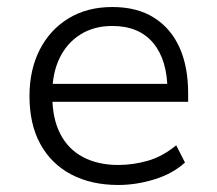

<svg xmlns="http://www.w3.org/2000/svg" viewBox="-20 -519 617 547"><path d="M317 8Q240 8 183 -22Q126 -52 95 -108.5Q64 -165 64 -245Q64 -320 93 -377Q122 -434 175 -466.5Q228 -499 300 -499Q371 -499 419 -468.5Q467 -438 491.5 -383.5Q516 -329 516 -253V-229H111V-280H477L457 -261Q457 -348 416.5 -396.5Q376 -445 300 -445Q248 -445 209.5 -421Q171 -397 150 -354Q129 -311 129 -253V-246Q129 -182 151.5 -138Q174 -94 216.5 -71.5Q259 -49 317 -49Q359 -49 401 -61Q443 -73 482 -105L507 -56Q472 -24 420 -8Q368 8 317 8Z"/></svg>

Font: Nunito Sans 9pt Light
Style: Regular
Weight: 300
Version: Version 3.101;gftools[0.9.27]